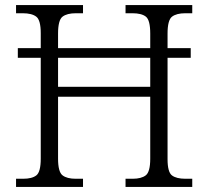

<svg xmlns="http://www.w3.org/2000/svg" viewBox="-20 -734 818 754"><path d="M43 0V-32H71Q106 -32 123 -45.5Q140 -59 140 -111V-507H50V-545H140V-604Q140 -655 122.5 -668.5Q105 -682 69 -682H43V-714H306V-682H278Q243 -682 225.5 -668.5Q208 -655 208 -602V-545H570V-602Q570 -655 553 -668.5Q536 -682 500 -682H473V-714H735V-682H708Q673 -682 655.5 -668.5Q638 -655 638 -602V-545H729V-507H638V-109Q638 -58 655.5 -45Q673 -32 708 -32H735V0H473V-32H501Q535 -32 552.5 -45.5Q570 -59 570 -111V-354H208V-111Q208 -59 225.5 -45.5Q243 -32 277 -32H306V0ZM208 -393H570V-507H208Z"/></svg>

Font: Noto Serif Sinhala Light
Style: Regular
Weight: 300
Designer: Jelle Bosma - Monotype Design Team
Foundry: Monotype Imaging Inc.
Version: Version 2.007; ttfautohint (v1.8.4.7-5d5b)